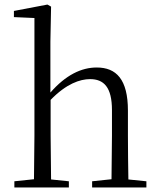

<svg xmlns="http://www.w3.org/2000/svg" viewBox="-20 -822 697 842"><path d="M468 0H622V-27L543 -35C542 -90 541 -172 541 -227V-337C541 -474 490 -526 404 -526C337 -526 268 -493 201 -416V-639L204 -793L188 -802L41 -774V-747L131 -743V-227L129 -36L43 -27V0H282V-27L204 -35L202 -227V-384C271 -455 331 -475 375 -475C435 -475 471 -440 471 -339V-227L469 -36L384 -27V0Z"/></svg>

Font: Noto Serif CJK KR Light
Style: Regular
Weight: 300
Designer: Ryoko NISHIZUKA 西塚涼子 (kana & ideographs); Frank Grießhammer (Latin, Greek & Cyrillic); Wenlong ZHANG 张文龙 (bopomofo); San
Foundry: Adobe
Version: Version 2.001;hotconv 1.1.0;makeotfexe 2.6.0